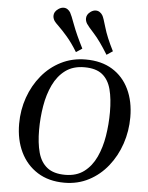

<svg xmlns="http://www.w3.org/2000/svg" viewBox="-64 -1047 858 1112"><g transform="rotate(5 365.0 -490.5)"><path d="M352.1 14.2Q260.7 14.2 195.8 -26.9Q130.9 -67.9 96.4 -139.4Q62 -210.9 62 -303.2Q62 -383.8 87.6 -456.5Q113.3 -529.3 160.2 -585.9Q207 -642.6 271.7 -675Q336.4 -707.5 414.6 -707.5Q505.9 -707.5 569.6 -668.2Q633.3 -628.9 666.7 -558.8Q700.2 -488.8 700.2 -396.5Q700.2 -315.9 675.3 -242.2Q650.4 -168.5 604.2 -110.6Q558.1 -52.7 494.1 -19.3Q430.2 14.2 352.1 14.2ZM353 -31.7Q418.5 -31.7 462.4 -64.7Q506.3 -97.7 532.2 -153.3Q558.1 -209 569.1 -277.1Q580.1 -345.2 580.1 -415.5Q580.1 -492.7 565.7 -547.9Q551.3 -603 514.6 -632.6Q478 -662.1 410.6 -662.1Q344.7 -662.1 300.3 -629.2Q255.9 -596.2 229.5 -540.8Q203.1 -485.4 191.7 -417.2Q180.2 -349.1 180.2 -278.3Q180.2 -202.1 195.3 -146.7Q210.4 -91.3 248.3 -61.5Q286.1 -31.7 353 -31.7ZM353.5 -745.1Q321.8 -796.9 292 -831.3Q262.2 -865.7 241.2 -885.7Q220.2 -905.8 214.8 -914.1Q205.6 -929.2 205.6 -943.8Q205.6 -955.1 211.2 -965.1Q216.8 -975.1 230 -984.4Q245.6 -995.1 260.7 -995.1Q273.9 -995.1 283.9 -988Q293.9 -981 299.8 -971.2Q307.6 -958.5 328.1 -902.8Q348.6 -847.2 388.7 -768.6ZM531.2 -745.1Q483.4 -822.8 447.5 -862.1Q411.6 -901.4 403.8 -914.1Q394.5 -929.2 394.5 -944.8Q394.5 -955.6 399.9 -965.6Q405.3 -975.6 417.5 -984.4Q432.1 -995.1 447.8 -995.1Q460.9 -995.1 470.9 -988Q481 -981 486.8 -971.2Q494.6 -959 510.5 -903.1Q526.4 -847.2 566.4 -768.6Z"/></g></svg>

Font: Gelasio
Style: Italic
Weight: 400
Italic angle: -8.5°
Designer: Eben Sorkin
Foundry: Eben Sorkin
Version: Version 1.008